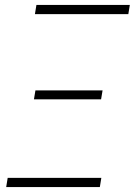

<svg xmlns="http://www.w3.org/2000/svg" viewBox="-20 -755 544 775"><path d="M498 -698H121L127 -735H504ZM117 -354 123 -390H394L388 -354ZM5 0 11 -37H389L383 0Z"/></svg>

Font: Iosevka SS04 XLt Obl
Style: Regular
Weight: 200
Italic angle: -9°
Monospace: yes
Designer: Belleve Invis
Foundry: Belleve Invis
Version: Version 19.0.0; ttfautohint (v1.8.4)